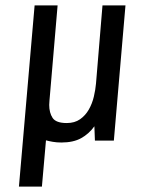

<svg xmlns="http://www.w3.org/2000/svg" viewBox="-20 -520 531 710"><path d="M162 -132Q162 -103 174.5 -84Q187 -65 227 -65Q256 -65 276 -79Q296 -93 308.5 -115Q321 -137 327 -162.5Q333 -188 335 -211L359 -500H444L401 0H331L329 -53Q309 -25 280 -9Q251 7 207 7Q190 7 175.5 4.5Q161 2 150 -1L135 170H50L108 -500H193L165 -172Q164 -163 163 -149Q162 -135 162 -132Z"/></svg>

Font: Share
Style: Italic
Weight: 400
Version: Version 1.002